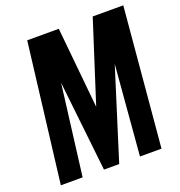

<svg xmlns="http://www.w3.org/2000/svg" viewBox="-143 -931 987 1052"><g transform="rotate(-20 350.5 -405.0)"><path d="M32.7 0 131.3 -809.6H315.4L361.8 -337.9L513.2 -809.6H691.4L619.6 0H494.1L537.6 -523.9L373 0H284.2L226.1 -527.3L159.7 0Z"/></g></svg>

Font: Oswald
Style: Bold
Weight: 700
Designer: Vernon Adams
Foundry: Vernon Adams
Version: 3.0; ttfautohint (v0.94.23-7a4d-dirty) -l 8 -r 50 -G 200 -x 